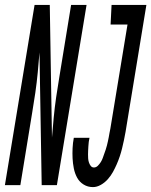

<svg xmlns="http://www.w3.org/2000/svg" viewBox="-63 -755 617 783"><path d="M-43 0 78 -735H140L146 -370L149 -194L156 -275Q160 -317 166 -358.5Q172 -400 179 -441L227 -735H290L169 0H107L98 -541L91 -460Q87 -418 81 -376.5Q75 -335 68 -294L20 0ZM316 8Q295 8 278 -2.5Q261 -13 251.5 -30.5Q242 -48 238 -68.5Q234 -89 233 -109Q232 -129 233 -150.5Q234 -172 238 -193H302Q300 -185 299 -176.5Q298 -168 297.5 -159.5Q297 -151 296.5 -142.5Q296 -134 296 -125.5Q296 -117 296.5 -109Q297 -101 299.5 -93Q302 -85 307 -78.5Q312 -72 320 -72Q329 -72 336 -79Q343 -86 348 -94Q353 -102 356 -110.5Q359 -119 362 -127.5Q365 -136 368 -144.5Q371 -153 373 -161.5Q375 -170 377 -178.5Q379 -187 380.5 -195.5Q382 -204 383.5 -212.5Q385 -221 387 -230L457 -655H388L392 -735H534L449 -217Q446 -200 442.5 -183.5Q439 -167 435 -150.5Q431 -134 425.5 -117.5Q420 -101 413 -85Q406 -69 397.5 -53.5Q389 -38 376.5 -24Q364 -10 348 -1Q332 8 316 8Z"/></svg>

Font: Iosevka Curly Medium
Style: Italic
Weight: 500
Italic angle: -9°
Monospace: yes
Designer: Belleve Invis
Foundry: Belleve Invis
Version: Version 22.1.2; ttfautohint (v1.8.4)